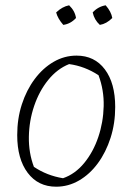

<svg xmlns="http://www.w3.org/2000/svg" viewBox="-20 -697 500 725"><path d="M192 8Q124 8 84.5 -44.5Q45 -97 45 -187Q45 -249 62.5 -303Q80 -357 111 -398.5Q142 -440 182.5 -463.5Q223 -487 269 -487Q337 -487 376 -435Q415 -383 415 -293Q415 -231 397.5 -176.5Q380 -122 349.5 -80.5Q319 -39 278.5 -15.5Q238 8 192 8ZM218 -24Q264 -40 298 -81.5Q332 -123 351 -179Q370 -235 371.5 -296Q373 -357 352 -413Q300 -447 241 -455Q196 -437 162 -395Q128 -353 109 -297Q90 -241 89 -180.5Q88 -120 108 -67Q157 -34 218 -24ZM241 -677Q263 -656 267 -629Q247 -607 219 -603Q198 -627 192 -650Q215 -672 241 -677ZM379 -677Q400 -653 404 -629Q382 -607 357 -603Q336 -622 330 -650Q350 -672 379 -677Z"/></svg>

Font: Piazzolla ExtraLight
Style: Italic
Weight: 200
Italic angle: -11.3°
Designer: Juan Pablo del Peral
Foundry: Huerta Tipografica
Version: Version 1.330